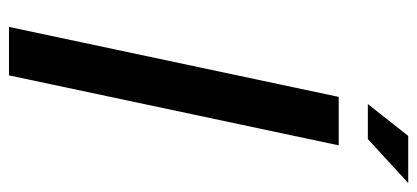

<svg xmlns="http://www.w3.org/2000/svg" viewBox="-271 -659 930 428"><g transform="rotate(90 194.0 -445.0)"><path d="M388 -890 290 -800H212L283 -890ZM196 -735H304L148 0H40Z"/></g></svg>

Font: League Gothic Italic
Style: Regular
Weight: 400
Designer: Tyler Finck
Foundry: The League of Moveable Type
Version: Version 1.001;PS 001.001;hotconv 1.0.56;makeotf.lib2.0.21325